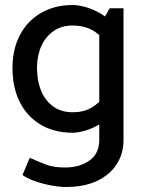

<svg xmlns="http://www.w3.org/2000/svg" viewBox="-20 -518 580 768"><path d="M474 -485H419L377 -412V42Q377 96 338 124Q299 152 239 152Q195 152 164.5 140.5Q134 129 99 113L70 182Q87 194 110 203Q133 212 157.5 218Q182 224 204.5 227Q227 230 242 230Q317 230 368.5 205.5Q420 181 447 138.5Q474 96 474 43ZM407 -142Q376 -105 345.5 -87Q315 -69 271 -69Q225 -69 193 -92Q161 -115 144.5 -155Q128 -195 128 -247Q128 -295 145 -333Q162 -371 194 -393.5Q226 -416 271 -416Q314 -416 346.5 -399Q379 -382 410 -343L438 -411Q417 -443 385.5 -462Q354 -481 323 -489.5Q292 -498 272 -498Q199 -498 144.5 -466.5Q90 -435 60 -378.5Q30 -322 30 -246Q30 -168 59 -110Q88 -52 142.5 -19.5Q197 13 271 13Q292 13 322.5 4Q353 -5 384 -24.5Q415 -44 436 -73Z"/></svg>

Font: Catamaran Thin Medium
Style: Regular
Weight: 500
Version: Version 2.000